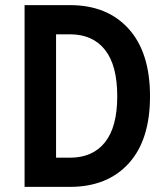

<svg xmlns="http://www.w3.org/2000/svg" viewBox="-20 -730 640 750"><path d="M76 0V-710H253Q399 -710 482.5 -617.5Q566 -525 566 -354Q566 -183 482.5 -91.5Q399 0 253 0ZM199 -114H253Q342 -114 390 -174Q438 -234 438 -354Q438 -475 390 -535.5Q342 -596 253 -596H199Z"/></svg>

Font: Geist Mono SemiBold
Style: Regular
Weight: 600
Monospace: yes
Designer: Basement.studio, Andrés Briganti, Mateo Zaragoza
Foundry: Basement.studio, Vercel, Andrés Briganti, Guido Ferreyra, Mateo Zaragoza
Version: Version 1.500; ttfautohint (v1.8.4.7-5d5b)